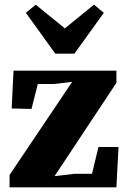

<svg xmlns="http://www.w3.org/2000/svg" viewBox="-20 -803 549 823"><path d="M21 0V-53L296 -462L293 -436L289 -452L211 -443H118L152 -482L115 -336L30 -338L38 -500H479V-448L208 -39L212 -66L215 -48L299 -58H398L365 -19L402 -173H488L479 0ZM133 -783 304 -644H212L383 -783L425 -748L299 -573H217L91 -748Z"/></svg>

Font: Source Serif 4 ExtraBold
Style: Regular
Weight: 800
Designer: Frank Grießhammer
Foundry: Adobe Systems Incorporated
Version: Version 4.004;hotconv 1.0.116;makeotfexe 2.5.65601